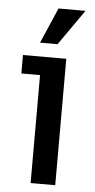

<svg xmlns="http://www.w3.org/2000/svg" viewBox="-53 -775 398 808"><g transform="rotate(5 145.5 -371.0)"><path d="M108 -456H29V-534H212V0H108ZM161 -742H275L170 -592H96Z"/></g></svg>

Font: Mozilla Text BETA Medium
Style: Regular
Weight: 500
Designer: Studio DRAMA
Foundry: Studio DRAMA
Version: Version 0.100